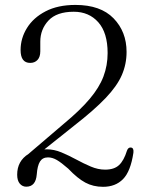

<svg xmlns="http://www.w3.org/2000/svg" viewBox="-20 -730 580 760"><path d="M48 -38.5Q48 -92.5 92.5 -120.5L232.5 -240Q297 -293.5 335 -338.5Q373 -383.5 389.5 -427.2Q406 -471 406 -520Q406 -600.5 369 -642Q332 -683.5 272 -683.5Q204.5 -683.5 172 -648.8Q139.5 -614 139.5 -565V-527Q139.5 -504.5 128.5 -492.8Q117.5 -481 99.5 -481Q61.5 -481 61.5 -532Q61.5 -578.5 86.8 -619.2Q112 -660 160.5 -685.2Q209 -710.5 278.5 -710.5Q378 -710.5 429.5 -657.5Q481 -604.5 481 -524.5Q481 -476 462.2 -432.8Q443.5 -389.5 398.2 -342Q353 -294.5 274 -233L155.5 -138.5Q160 -139 164.5 -139Q194 -139 223.2 -126.8Q252.5 -114.5 281.5 -98.8Q310.5 -83 339.2 -70.8Q368 -58.5 396 -58.5Q432 -58.5 451.2 -76.5Q470.5 -94.5 482.5 -133.5Q487.5 -147.5 498.5 -146Q510.5 -144.5 508 -125Q497 -51.5 467 -21Q437 9.5 388 9.5Q349 9.5 317.8 -7.2Q286.5 -24 250 -62.5Q222.5 -86.5 204.8 -96.8Q187 -107 170 -107Q148.5 -107 138.2 -90.5Q128 -74 125.5 -39.5Q121.5 9 84 9Q68.5 9 58.2 -3.2Q48 -15.5 48 -38.5Z"/></svg>

Font: Fraunces 72pt Soft Light
Style: Regular
Weight: 300
Version: Version 1.000;[b76b70a41]